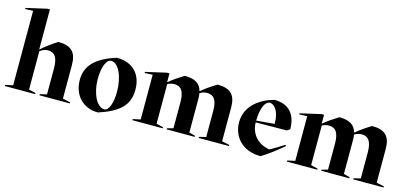

<svg xmlns="http://www.w3.org/2000/svg" viewBox="-65 -1209 3584 1681"><g transform="rotate(15 1727.5 -368.0)"><path d="M11 -697 83 -700V-25L14 -10V0H289V-10L227 -25V-373C252 -390 275 -400 299 -400C360 -400 390 -359 390 -259V-25L328 -10V0H603V-10L534 -25V-330C534 -446 484 -494 367 -494C318 -464 266 -425 222 -386V-750H199L11 -707Z M910 -28C842 -26 784 -135 784 -273C784 -377 814 -454 858 -454C923 -454 976 -344 976 -206C976 -107 950 -31 910 -28ZM1127 -264C1127 -412 1035 -493 899 -493C712 -435 634 -348 634 -223C634 -79 729 13 861 13C1047 -48 1127 -124 1127 -264Z M1167 -427 1239 -430V-25L1170 -10V0H1445V-10L1383 -25V-384C1404 -395 1424 -400 1445 -400C1506 -400 1536 -359 1536 -259V-25L1481 -10V0H1735V-10L1680 -25V-330C1680 -349 1679 -366 1676 -381C1698 -394 1720 -400 1742 -400C1803 -400 1833 -359 1833 -259V-25L1771 -10V0H2046V-10L1977 -25V-330C1977 -446 1927 -494 1810 -494C1764 -466 1715 -433 1672 -397C1655 -465 1604 -494 1513 -494C1468 -466 1420 -435 1378 -399V-480H1355L1167 -437Z M2077 -226C2077 -93 2171 14 2335 14C2400 -25 2463 -74 2528 -129L2521 -139C2480 -113 2438 -86 2394 -63C2285 -81 2220 -158 2218 -261L2498 -263L2526 -281C2525 -430 2443 -494 2328 -494C2218 -467 2077 -384 2077 -226ZM2218 -277C2220 -393 2253 -459 2294 -459C2333 -459 2382 -408 2382 -295V-291Z M2568 -427 2640 -430V-25L2571 -10V0H2846V-10L2784 -25V-384C2805 -395 2825 -400 2846 -400C2907 -400 2937 -359 2937 -259V-25L2882 -10V0H3136V-10L3081 -25V-330C3081 -349 3080 -366 3077 -381C3099 -394 3121 -400 3143 -400C3204 -400 3234 -359 3234 -259V-25L3172 -10V0H3447V-10L3378 -25V-330C3378 -446 3328 -494 3211 -494C3165 -466 3116 -433 3073 -397C3056 -465 3005 -494 2914 -494C2869 -466 2821 -435 2779 -399V-480H2756L2568 -437Z"/></g></svg>

Font: Mazius Display
Style: Bold
Weight: 700
Designer: Alberto Casagrande & Collletttivo
Foundry: Collletttivo
Version: Version 2.000;Glyphs 3.2 (3221)